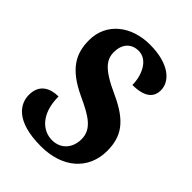

<svg xmlns="http://www.w3.org/2000/svg" viewBox="-211 -829 945 945"><g transform="rotate(45 261.0 -357.0)"><path d="M245 10C395 10 492 -75 492 -205C492 -304 451 -367 322 -426C197 -482 171 -521 171 -572C171 -632 206 -663 253 -663C317 -663 350 -588 350 -522C436 -522 468 -555 468 -603C468 -663 407 -724 271 -724C142 -724 43 -648 43 -527C43 -432 82 -364 210 -304C306 -260 362 -226 362 -156C362 -98 326 -50 262 -50C197 -50 133 -104 133 -225C77 -225 24 -201 24 -128C24 -67 68 10 245 10Z"/></g></svg>

Font: Noto Serif Condensed ExtraBold
Style: Regular
Weight: 800
Width: 3
Designer: Monotype Design Team
Foundry: Monotype Imaging Inc.
Version: Version 2.013